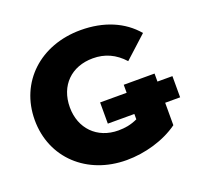

<svg xmlns="http://www.w3.org/2000/svg" viewBox="-126 -857 1064 1013"><g transform="rotate(-20 406.5 -350.0)"><path d="M797 -320H713V-365H540V-320H391V-201H540V-171C504 -154 469 -148 432 -148C313 -148 232 -231 232 -350C232 -472 313 -552 434 -552C501 -552 557 -527 605 -474L729 -587C660 -669 554 -714 424 -714C198 -714 35 -563 35 -350C35 -137 198 14 420 14C522 14 633 -17 713 -75V-201H797Z"/></g></svg>

Font: Montserrat-Alt1 ExtBd
Style: Regular
Weight: 800
Designer: Differentunic
Foundry: Differentunic
Version: Version 7.222